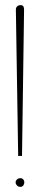

<svg xmlns="http://www.w3.org/2000/svg" viewBox="-20 -730 158 750"><path d="M42 -692 51 -121H66L74 -692Q74 -701 71 -705.5Q68 -710 60 -710Q53 -710 47.5 -705.5Q42 -701 42 -692ZM75 -18Q75 -24 71 -29Q67 -34 59 -34Q52 -34 46.5 -29Q41 -24 41 -18Q41 -11 46.5 -5.5Q52 0 59 0Q67 0 71 -5.5Q75 -11 75 -18Z"/></svg>

Font: Advent Pro Thin
Style: Regular
Weight: 250
Version: Version 3.000